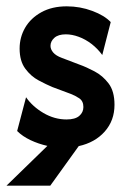

<svg xmlns="http://www.w3.org/2000/svg" viewBox="-21 -449 405 600"><path d="M-0.7 131.2 127.1 6.9Q99.3 0.7 74.3 -11.1Q49.3 -22.9 32.6 -39.6L60.4 -145.1Q80.6 -116 114.9 -95.8Q149.3 -75.7 186.8 -75.7Q213.9 -75.7 226.7 -86.8Q239.6 -97.9 239.6 -114.6Q239.6 -133.3 226.4 -142Q213.2 -150.7 200 -155.6L142.4 -177.1Q124.3 -184.7 100 -197.6Q75.7 -210.4 58 -234.4Q40.3 -258.3 40.3 -297.2Q40.3 -332.6 57.6 -362.5Q75 -392.4 108.3 -410.8Q141.7 -429.2 187.5 -429.2Q229.2 -429.2 267.4 -414.9Q305.6 -400.7 325 -379.9L298.6 -277.1Q284 -297.2 264.9 -311.8Q245.8 -326.4 225 -334Q204.2 -341.7 184.7 -341.7Q161.1 -341.7 149 -330.9Q136.8 -320.1 136.8 -305.6Q136.8 -295.1 145.1 -285.1Q153.5 -275 172.2 -268.1L227.1 -247.2Q248.6 -239.6 274.3 -226Q300 -212.5 318.4 -188.2Q336.8 -163.9 336.8 -121.5Q336.8 -72.2 306.2 -37.8Q275.7 -3.5 225 7.6L136.1 131.2Z"/></svg>

Font: Afacad Flux SemiBold
Style: Regular
Weight: 600
Designer: Kristian Moeller
Foundry: Dicotype
Version: Version 1.100